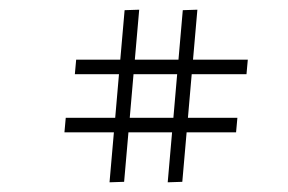

<svg xmlns="http://www.w3.org/2000/svg" viewBox="-20 -478 595 396"><path d="M469.6 -235H367.6L375.4 -325H488.4L491.1 -355H378.1L387.1 -458L357 -457L348.1 -355H258.1L267.1 -458L237 -457L228.1 -355H137.1L134.4 -325H225.4L217.6 -235H115.6L112.9 -205H214.9L205.9 -102L236 -103L244.9 -205H334.9L325.9 -102L356 -103L364.9 -205H466.9ZM345.4 -325 337.6 -235H247.6L255.4 -325Z"/></svg>

Font: Galberik
Style: Regular
Weight: 400
Designer: Gluk
Foundry: Gluk
Version: Version 0.50